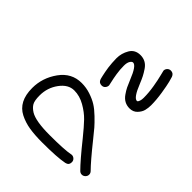

<svg xmlns="http://www.w3.org/2000/svg" viewBox="-103 -808 1096 1096"><g transform="rotate(-45 445.0 -260.0)"><path d="M541 -250Q529 -250 519.5 -258Q510 -266 510 -280Q510 -302 531 -309L538 -311Q546 -313 555 -315Q564 -317 579 -320Q594 -323 609 -325Q624 -327 643 -328.5Q662 -330 680 -330Q720 -330 755 -309.5Q790 -289 790 -245Q790 -223 780.5 -205Q771 -187 751 -173.5Q731 -160 714.5 -151.5Q698 -143 671 -132Q590 -100 590 -75Q590 -73 592.5 -70Q595 -67 605 -63.5Q615 -60 630 -60Q672 -60 716.5 -67.5Q761 -75 789.5 -82.5Q818 -90 820 -90Q832 -90 841 -81.5Q850 -73 850 -60Q850 -39 829 -31Q820 -28 797 -22Q774 -16 723.5 -8Q673 0 630 0Q609 0 588.5 -5Q568 -10 549 -28Q530 -46 530 -75Q530 -97 539.5 -115Q549 -133 569 -147Q589 -161 605.5 -169Q622 -177 649 -188Q730 -220 730 -245Q730 -254 717 -262Q704 -270 680 -270Q648 -270 616.5 -265Q585 -260 564.5 -255Q544 -250 541 -250ZM110 -120Q110 -108 101.5 -99Q93 -90 80 -90Q56 -90 51 -114Q40 -169 40 -290Q40 -350 47 -393.5Q54 -437 73 -474.5Q92 -512 128.5 -531Q165 -550 220 -550Q302 -550 371 -500.5Q440 -451 440 -370Q440 -333 428.5 -298.5Q417 -264 401.5 -239Q386 -214 358 -185Q330 -156 311 -139.5Q292 -123 259 -97Q159 -17 121 21Q112 30 100 30Q88 30 79 21Q70 12 70 0Q70 -12 79 -21Q121 -63 221 -143Q273 -185 302.5 -213.5Q332 -242 356 -284Q380 -326 380 -370Q380 -418 331 -454Q282 -490 220 -490Q178 -490 159.5 -479.5Q141 -469 126 -445Q100 -402 100 -290Q100 -171 109 -126Q109 -125 109.5 -123Q110 -121 110 -120Z"/></g></svg>

Font: Pecita
Style: Book
Weight: 400
Width: 7
Version: Version 4.3